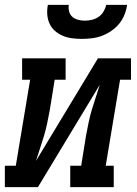

<svg xmlns="http://www.w3.org/2000/svg" viewBox="-42 -770 562 790"><path d="M-22 0V-88H23L82 -442H49V-530H228V-442H183L163 -318Q158 -291 152.5 -264.5Q147 -238 139.5 -212.5Q132 -187 123 -160.5Q114 -134 106 -108L361 -530H497V-442H452L393 -88H426V0H247V-88H292L312 -212Q317 -239 322.5 -265.5Q328 -292 335.5 -317.5Q343 -343 352 -369.5Q361 -396 369 -422L114 0ZM295 -610Q275 -610 255 -612.5Q235 -615 217 -622.5Q199 -630 184.5 -642.5Q170 -655 162 -672.5Q154 -690 152.5 -710Q151 -730 155 -750H241Q239 -736 242.5 -722.5Q246 -709 256 -700.5Q266 -692 279.5 -688.5Q293 -685 307 -685Q322 -685 336.5 -688.5Q351 -692 363.5 -700.5Q376 -709 384 -722.5Q392 -736 395 -750H481Q478 -729 470 -709Q462 -689 448 -672Q434 -655 415.5 -642.5Q397 -630 377 -622.5Q357 -615 336 -612.5Q315 -610 295 -610Z"/></svg>

Font: Iosevka Slab Semibold Oblique
Style: Regular
Weight: 600
Italic angle: -9°
Monospace: yes
Designer: Belleve Invis
Foundry: Belleve Invis
Version: Version 11.1.1; ttfautohint (v1.8.3)